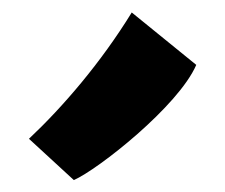

<svg xmlns="http://www.w3.org/2000/svg" viewBox="-20 -903 365 311"><path d="M99.6 -611.3C138.7 -628.4 269 -731 297.9 -797.9L193.4 -882.8C143.6 -801.8 82 -730 26.9 -678.2Z"/></svg>

Font: Merriweather Sans
Style: Bold
Weight: 700
Designer: Eben Sorkin ( eben@eyebytes.com )
Foundry: Eben Sorkin
Version: Version 1.003